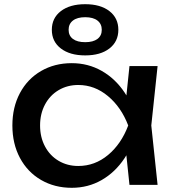

<svg xmlns="http://www.w3.org/2000/svg" viewBox="-20 -881 827 915"><path d="M575 -210 601 -283 575 -355 597 -566H731L701 -283L731 0H597ZM322 14Q240 14 175.5 -23.5Q111 -61 75 -128.5Q39 -196 39 -283Q39 -370 75 -437.5Q111 -505 175.5 -542.5Q240 -580 322 -580Q400 -580 465 -543Q530 -506 574.5 -439Q619 -372 637 -283Q618 -194 573.5 -127Q529 -60 464.5 -23Q400 14 322 14ZM353 -90Q432 -90 495 -142.5Q558 -195 591 -283Q558 -370 494.5 -423Q431 -476 353 -476Q301 -476 259.5 -451.5Q218 -427 194.5 -383Q171 -339 171 -283Q171 -227 194.5 -183Q218 -139 259.5 -114.5Q301 -90 353 -90ZM227 -739Q227 -795 270 -828Q313 -861 386 -861Q459 -861 501.5 -828Q544 -795 544 -739Q544 -683 501.5 -650Q459 -617 386 -617Q313 -617 270 -650Q227 -683 227 -739ZM465 -739Q465 -767 444.5 -783Q424 -799 386 -799Q348 -799 327.5 -783Q307 -767 307 -739Q307 -711 327.5 -695.5Q348 -680 386 -680Q424 -680 444.5 -695.5Q465 -711 465 -739Z"/></svg>

Font: Unbounded Variable
Style: Regular
Weight: 400
Designer: Luke Prowse, Jean-Baptiste Morizot, Fátima Lázaro, Florian Runge
Foundry: NaN
Version: Version 1.600;FEAKit 1.0